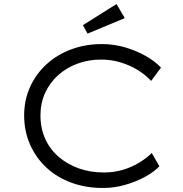

<svg xmlns="http://www.w3.org/2000/svg" viewBox="-20 -924 909 954"><path d="M491 10Q407 10 335.5 -16Q264 -42 211.5 -90.5Q159 -139 129.5 -205.5Q100 -272 100 -351Q100 -427 129.5 -492Q159 -557 211.5 -605Q264 -653 334.5 -679Q405 -705 486 -705Q545 -705 600.5 -689Q656 -673 703 -646.5Q750 -620 780 -588L731 -522Q701 -554 662 -577.5Q623 -601 577.5 -614.5Q532 -628 483 -628Q420 -628 365.5 -608Q311 -588 269.5 -551Q228 -514 204.5 -463Q181 -412 181 -351Q181 -286 205 -233.5Q229 -181 272.5 -144Q316 -107 372.5 -87Q429 -67 496 -67Q547 -67 591.5 -80.5Q636 -94 672 -116Q708 -138 734 -164L772 -98Q746 -70 701 -45.5Q656 -21 602 -5.5Q548 10 491 10ZM415 -757 392 -799 559 -904 600 -834Z"/></svg>

Font: Lexend Mega Light
Style: Regular
Weight: 300
Version: Version 1.007